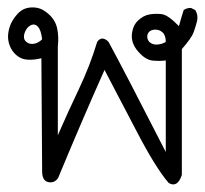

<svg xmlns="http://www.w3.org/2000/svg" viewBox="-20 -320 549 514"><path d="M431.6 169.9Q396.5 128.9 347.2 34.2Q297.9 -60.5 259.8 -132.8Q227.5 -60.5 196.8 11.2Q166 83 135.7 156.2Q126 170.9 109.4 167.5Q92.8 164.1 92.8 138.7L90.8 -164.1Q71.3 -159.2 54.2 -160.2Q37.1 -161.1 24.4 -171.9Q11.7 -182.6 5.9 -198.2Q0 -213.9 2 -230Q3.9 -246.1 10.3 -258.8Q16.6 -271.5 27.3 -283.2Q38.1 -294.9 51.8 -298.3Q65.4 -301.8 80.6 -298.8Q95.7 -295.9 112.3 -280.3Q128.9 -264.6 133.3 -242.7Q137.7 -220.7 134.8 -195.3V42Q162.1 -20.5 191.4 -82Q220.7 -143.6 240.2 -208Q252.9 -225.6 270.5 -208Q311.5 -132.8 423.8 86.9V-158.2Q409.2 -156.2 389.6 -157.7Q370.1 -159.2 350.6 -181.2Q331.1 -203.1 333 -227.1Q335 -251 349.1 -264.6Q363.3 -278.3 379.4 -281.2Q395.5 -284.2 412.6 -282.2Q429.7 -280.3 459 -250Q464.8 -271.5 471.7 -293Q479.5 -298.8 491.2 -298.8L502.9 -293Q510.7 -280.3 507.8 -264.6Q503.9 -249 498.5 -233.9Q493.2 -218.8 466.8 -188.5V148.4Q455.1 183.6 431.6 169.9ZM423.8 -208Q423.8 -225.6 415 -233.4Q406.2 -241.2 395 -240.7Q383.8 -240.2 378.4 -233.9Q373 -227.5 374.5 -218.3Q376 -209 384.8 -204.1Q393.6 -199.2 405.3 -201.2Q417 -203.1 423.8 -208ZM92.8 -214.8Q89.8 -240.2 81.1 -249Q72.3 -257.8 61.5 -252Q50.8 -246.1 45.9 -231.9Q41 -217.8 48.8 -209.5Q56.6 -201.2 69.3 -202.6Q82 -204.1 92.8 -214.8Z"/></svg>

Font: JasonHandwriting2
Style: Regular
Weight: 400
Version: Version 1.05.10